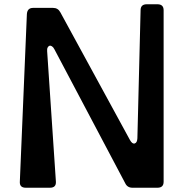

<svg xmlns="http://www.w3.org/2000/svg" viewBox="-20 -880 860 900"><path d="M106 -814Q108 -843 135 -843H229Q252 -843 263 -822L589 -224Q600 -204 611.5 -207.5Q623 -211 624 -232L639 -832Q639 -860 668 -860H718Q747 -860 747 -832V-28Q747 0 718 0H601Q577 0 567 -21L235 -649Q230 -659 223.5 -663Q217 -667 212 -665.5Q207 -664 203.5 -657.5Q200 -651 201 -640L242 -29Q244 0 214 0H101Q71 0 73 -29Z"/></svg>

Font: OpenDyslexic 3
Style: Regular
Weight: 400
Designer: Abelardo Gonzalez
Version: Version 1.000;PS 001.001;hotconv 1.0.56